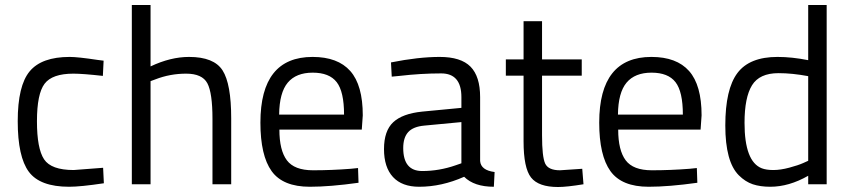

<svg xmlns="http://www.w3.org/2000/svg" viewBox="-20 -738 3404 769"><path d="M259 -510Q292 -510 371 -498L395 -495L392 -434Q312 -443 274 -443Q189 -443 158.5 -402.5Q128 -362 128 -252.5Q128 -143 156.5 -100Q185 -57 275 -57L393 -66L396 -4Q303 10 257 10Q140 10 95.5 -50Q51 -110 51 -252.5Q51 -395 99 -452.5Q147 -510 259 -510Z M583 0H508V-718H583V-472Q663 -510 737 -510Q837 -510 871.5 -456Q906 -402 906 -264V0H831V-262Q831 -366 810.5 -404.5Q790 -443 725.5 -443Q661 -443 602 -420L583 -413Z M1385 -62 1414 -65 1416 -6Q1302 10 1221 10Q1113 10 1068 -52.5Q1023 -115 1023 -247Q1023 -510 1232 -510Q1333 -510 1383 -453.5Q1433 -397 1433 -276L1429 -219H1099Q1099 -136 1129 -96Q1159 -56 1233.5 -56Q1308 -56 1385 -62ZM1358 -279Q1358 -371 1328.5 -409Q1299 -447 1232.5 -447Q1166 -447 1132.5 -407Q1099 -367 1098 -279Z M1828 -349Q1828 -444 1747 -444Q1666 -444 1580 -434L1549 -431L1546 -488Q1656 -510 1741 -510Q1826 -510 1864.5 -471Q1903 -432 1903 -349V-93Q1906 -56 1961 -49L1958 10Q1879 10 1839 -30Q1749 10 1659 10Q1590 10 1554 -29Q1518 -68 1518 -141Q1518 -214 1555 -248.5Q1592 -283 1671 -291L1828 -306ZM1595 -145Q1595 -53 1671 -53Q1739 -53 1805 -76L1828 -84V-249L1680 -235Q1635 -231 1615 -209Q1595 -187 1595 -145Z M2310 -435H2151V-196Q2151 -110 2163.5 -83Q2176 -56 2223 -56L2312 -62L2317 0Q2250 11 2215 11Q2137 11 2107 -27Q2077 -65 2077 -172V-435H2006V-500H2077V-653H2151V-500H2310Z M2742 -62 2771 -65 2773 -6Q2659 10 2578 10Q2470 10 2425 -52.5Q2380 -115 2380 -247Q2380 -510 2589 -510Q2690 -510 2740 -453.5Q2790 -397 2790 -276L2786 -219H2456Q2456 -136 2486 -96Q2516 -56 2590.5 -56Q2665 -56 2742 -62ZM2715 -279Q2715 -371 2685.5 -409Q2656 -447 2589.5 -447Q2523 -447 2489.5 -407Q2456 -367 2455 -279Z M3291 -718V0H3217V-34Q3140 10 3065 10Q3025 10 2995 0Q2965 -10 2939 -36Q2885 -90 2885 -235.5Q2885 -381 2933.5 -445.5Q2982 -510 3094 -510Q3152 -510 3217 -497V-718ZM2962 -246Q2962 -91 3031 -64Q3049 -57 3077.5 -57Q3106 -57 3141.5 -66.5Q3177 -76 3197 -85L3217 -94V-433Q3153 -445 3098 -445Q3022 -445 2992 -396.5Q2962 -348 2962 -246Z"/></svg>

Font: Titillium-CLs Web
Style: CLs-Regular
Weight: 400
Version: Version 1.002;PS 57.000;hotconv 1.0.70;makeotf.lib2.5.55311